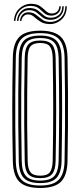

<svg xmlns="http://www.w3.org/2000/svg" viewBox="-20 -966 416 994"><path d="M188.2 7.2Q112.8 7.2 80.2 -25.1Q47.8 -57.5 46.5 -131.5Q44.8 -208.8 44.1 -275.1Q43.5 -341.5 43.5 -403.9Q43.5 -466.2 44.2 -530.8Q45 -595.2 46.5 -668.5Q47.8 -742.5 80.2 -774.9Q112.8 -807.2 188.2 -807.2Q262.5 -807.2 295.2 -774.9Q328 -742.5 329.5 -668.5Q331.5 -574 332 -487.1Q332.5 -400.2 331.9 -313.2Q331.2 -226.2 329.5 -131.5Q328 -57.8 295.5 -25.2Q263 7.2 188.2 7.2ZM188.2 -5.5Q255 -5.5 283.9 -35Q312.8 -64.5 314.2 -131.8Q316 -225.5 316.6 -310.9Q317.2 -396.2 316.6 -483.1Q316 -570 314.2 -668Q312.8 -736 283.6 -765.2Q254.5 -794.5 188.2 -794.5Q119.5 -794.5 91.2 -764.6Q63 -734.8 61.8 -668.2Q59.8 -565.2 59.1 -479.9Q58.5 -394.5 59.2 -311.2Q60 -228 61.8 -131.8Q63 -65.2 91.4 -35.4Q119.8 -5.5 188.2 -5.5ZM188.2 -18.2Q128.5 -18.2 103.4 -44.5Q78.2 -70.8 77.2 -132Q75.2 -235 74.6 -320.4Q74 -405.8 74.6 -488.8Q75.2 -571.8 77.2 -667.8Q78.2 -729.2 103.5 -755.5Q128.8 -781.8 188.2 -781.8Q247.5 -781.8 272.5 -755.1Q297.5 -728.5 298.8 -667.8Q300.2 -588 301 -521.1Q301.8 -454.2 301.6 -392.5Q301.5 -330.8 300.8 -267.6Q300 -204.5 298.8 -132.2Q297.5 -72.5 272.9 -45.4Q248.2 -18.2 188.2 -18.2ZM188.2 -31Q240.5 -31 261.4 -54.9Q282.2 -78.8 283.5 -132.8Q284.8 -212.8 285.5 -278.8Q286.2 -344.8 286.2 -405.5Q286.2 -466.2 285.5 -529.4Q284.8 -592.5 283.5 -667.2Q282.2 -720.2 261.8 -744.6Q241.2 -769 188.2 -769Q136 -769 114.8 -745.6Q93.5 -722.2 92.5 -667.8Q90.8 -570 90 -485.8Q89.2 -401.5 89.9 -316.6Q90.5 -231.8 92.5 -132.2Q93.5 -77 115.2 -54Q137 -31 188.2 -31ZM188.2 -43.8Q144.5 -43.8 126.6 -64.1Q108.8 -84.5 108 -132.5Q106 -235.8 105.4 -321Q104.8 -406.2 105.4 -488.9Q106 -571.5 108 -667.2Q108.8 -715.5 126.5 -735.9Q144.2 -756.2 188.2 -756.2Q232.8 -756.2 250 -735Q267.2 -713.8 268 -666.8Q269.5 -584.2 270.1 -518.1Q270.8 -452 270.8 -392.1Q270.8 -332.2 270.1 -270Q269.5 -207.8 268 -133.2Q267.2 -86.2 250 -65Q232.8 -43.8 188.2 -43.8ZM188.2 -56.5Q225.5 -56.5 238.6 -74.9Q251.8 -93.2 252.8 -133.8Q254 -212.8 254.8 -277Q255.5 -341.2 255.5 -400.6Q255.5 -460 254.8 -523.9Q254 -587.8 252.8 -666.2Q251.8 -707.2 238.4 -725.4Q225 -743.5 188.2 -743.5Q152.8 -743.5 138.4 -726.5Q124 -709.5 123.2 -667Q121.5 -569 120.8 -484.9Q120 -400.8 120.6 -316.4Q121.2 -232 123.2 -133Q124 -91.2 138.1 -73.9Q152.2 -56.5 188.2 -56.5ZM52 -857.8Q55.2 -902.2 84.2 -925.5Q113.2 -948.8 149.5 -946Q175.5 -943.8 190.8 -932Q206 -920.2 217.9 -908.8Q229.8 -897.2 245.5 -896.2Q260.8 -895 273.4 -904Q286 -913 287 -933.5H294.8Q294.2 -908 278.2 -896Q262.2 -884 242.5 -885.2Q222.2 -886.2 209.5 -897.8Q196.8 -909.2 183.1 -921Q169.5 -932.8 146.8 -935Q112 -938.5 87.1 -916.5Q62.2 -894.5 59.8 -857.8ZM67.8 -857.8Q69.8 -888.8 90.1 -908.1Q110.5 -927.5 141.5 -924Q164.5 -922 178.8 -910.1Q193 -898.2 206.2 -886.9Q219.5 -875.5 239 -874.2Q265 -872.8 283.6 -887.8Q302.2 -902.8 302.5 -933.5H310.2Q309.8 -897.5 288.1 -879.6Q266.5 -861.8 237.2 -863.5Q215 -864.5 200.2 -876Q185.5 -887.5 172 -899.2Q158.5 -911 139.5 -913Q112.2 -916 94.8 -899.8Q77.2 -883.5 75.5 -857.8ZM83.2 -857.8Q84.8 -878.2 98 -891.6Q111.2 -905 135.2 -902Q154 -900 168.2 -888.2Q182.5 -876.5 197.9 -865.1Q213.2 -853.8 235 -852.5Q267.2 -850.5 292.4 -871.6Q317.5 -892.8 318.2 -933.5H326Q325 -887.5 296.9 -863.5Q268.8 -839.5 233.2 -841.5Q206.5 -842.8 188.8 -854.2Q171 -865.8 157.9 -877.5Q144.8 -889.2 132 -891Q114.5 -893.5 103.4 -883.2Q92.2 -873 91 -857.8Z"/></svg>

Font: Big Shoulders Inline Display Medium
Style: Regular
Weight: 500
Designer: Patric King
Foundry: XO Type Co
Version: Version 1.000